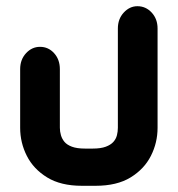

<svg xmlns="http://www.w3.org/2000/svg" viewBox="-20 -424 573 619"><path d="M288 175H244Q176 175 132 148Q88 121 66.5 78.5Q45 36 45 -12V-201Q45 -232 64 -252.5Q83 -273 109 -273Q136 -273 154.5 -252.5Q173 -232 173 -201V-12Q173 0 176.5 12Q180 24 188 33.5Q196 43 212 49Q228 55 254 55H279Q305 55 321 49Q337 43 345.5 33.5Q354 24 357 12Q360 0 360 -12V-332Q360 -363 379 -383.5Q398 -404 423 -404Q450 -404 469 -383.5Q488 -363 488 -332V-12Q488 36 466.5 78.5Q445 121 401 148Q357 175 288 175Z"/></svg>

Font: Beiruti ExtraBold
Style: Regular
Weight: 800
Designer: Arlette Boutros
Foundry: Boutros
Version: Version 1.41